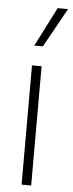

<svg xmlns="http://www.w3.org/2000/svg" viewBox="-56 -838 329 867"><g transform="rotate(5 108.0 -404.0)"><path d="M76.5 0V-540.5H120V0ZM79 -630.5 169.5 -808H216.5L118 -630.5Z"/></g></svg>

Font: Encode Sans Semi Condensed ExtraLight
Style: Regular
Weight: 200
Width: 4
Designer: Multiple Designers
Foundry: Impallari Type
Version: Version 3.000; ttfautohint (v1.8.3) -l 8 -r 50 -G 200 -x 14 